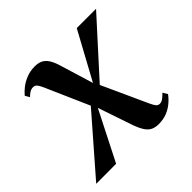

<svg xmlns="http://www.w3.org/2000/svg" viewBox="-167 -655 795 795"><g transform="rotate(-45 230.0 -258.0)"><path d="M332 9Q312.5 9 298.5 2.5Q284.5 -4 273.5 -20.2Q262.5 -36.5 252 -66L190.5 -247L214 -243.5L90.5 0L-26.5 0.5L205 -265.5L194 -227L102.5 -435Q95 -452 88.5 -459.8Q82 -467.5 71 -467.5Q60 -467.5 50.5 -461.2Q41 -455 33.5 -447L22 -466.5Q31.5 -478.5 48 -491.8Q64.5 -505 87.2 -514.2Q110 -523.5 137 -523.5Q158 -523.5 172 -516.5Q186 -509.5 196.2 -493.8Q206.5 -478 214.5 -451.5L266 -282.5L245.5 -279L372.5 -512.5H485.5L252.5 -255.5L265.5 -296L364 -80Q372 -62.5 378.2 -55Q384.5 -47.5 394 -47.5Q404.5 -47.5 414.2 -54.8Q424 -62 434 -72.5L446.5 -52Q435 -36 418.2 -22Q401.5 -8 380 0.5Q358.5 9 332 9Z"/></g></svg>

Font: Merriweather 120pt Medium
Style: Italic
Weight: 500
Italic angle: -7.8°
Version: Version 2.101